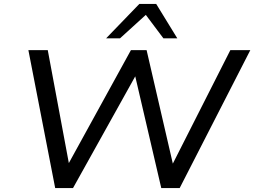

<svg xmlns="http://www.w3.org/2000/svg" viewBox="-20 -961 1299 981"><path d="M262 0 125 -705H224L333 -121H328L649 -705H729L864 -121H861L1157 -705H1259L898 0H804L671 -571L353 0ZM522 -765 692 -941H778L886 -765H815L725 -885L593 -765Z"/></svg>

Font: Nunito Sans 7pt SemiExpanded
Style: Italic
Weight: 400
Width: 6
Italic angle: -9°
Designer: Vernon Adams
Foundry: Vernon Adams
Version: Version 3.101;gftools[0.9.27]